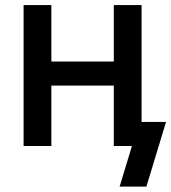

<svg xmlns="http://www.w3.org/2000/svg" viewBox="-20 -562 659 739"><path d="M444.8 -325.2V-232.4H149.9V-325.2ZM177.7 -542.5V0H70.8V-542.5ZM524.9 -542.5V0H418V-542.5ZM440.4 156.2 487.8 0H453.1V-92.8H619.1L543.5 156.2Z"/></svg>

Font: Inter 16pt Medium
Style: Regular
Weight: 500
Version: Version 4.001;git-66647c0bb